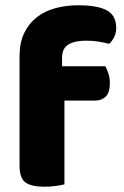

<svg xmlns="http://www.w3.org/2000/svg" viewBox="-20 -699 470 727"><path d="M215 -448H379Q385 -437 390.5 -420.5Q396 -404 396 -384Q396 -349 380.5 -333.5Q365 -318 339 -318H224V-1Q213 2 192.5 5Q172 8 148 8Q98 8 76 -8.5Q54 -25 54 -72V-486Q54 -537 71.5 -573.5Q89 -610 119 -633.5Q149 -657 189.5 -668Q230 -679 276 -679Q350 -679 385 -659.5Q420 -640 420 -593Q420 -573 411.5 -557Q403 -541 393 -533Q374 -538 353.5 -541.5Q333 -545 306 -545Q263 -545 239 -530.5Q215 -516 215 -480Z"/></svg>

Font: Baloo Paaji 2 ExtraBold
Style: Regular
Weight: 800
Designer: Shuchita Grover, Noopur Datye and Ek Type
Foundry: Ek Type
Version: Version 1.640;hotconv 1.0.111;makeotfexe 2.5.65597; ttfautoh